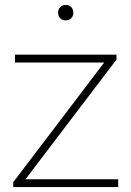

<svg xmlns="http://www.w3.org/2000/svg" viewBox="-20 -763 534 783"><path d="M34 0V-20L405 -508H41V-540H455V-520L84 -32H462V0ZM248 -680Q234.5 -680 225.8 -688.5Q217 -697 217 -711Q217 -725.5 225.8 -734.2Q234.5 -743 248 -743Q261.5 -743 270.2 -734.2Q279 -725.5 279 -711Q279 -697 270.2 -688.5Q261.5 -680 248 -680Z"/></svg>

Font: Encode Sans Expanded Expanded Thin
Style: Regular
Weight: 100
Width: 7
Designer: Multiple Designers
Foundry: Impallari Type
Version: Version 3.000; ttfautohint (v1.8.3) -l 8 -r 50 -G 200 -x 14 